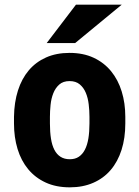

<svg xmlns="http://www.w3.org/2000/svg" viewBox="-20 -781 588 811"><path d="M39.1 -287.6Q40 -349.1 55.9 -398.9Q71.8 -448.7 101.6 -483.9Q131.3 -519 174.6 -538.3Q217.8 -557.6 273.9 -557.6Q331.5 -557.6 375.5 -537.1Q419.4 -516.6 449.2 -480.2Q479 -443.8 494.1 -394.5Q509.3 -345.2 509.3 -287.6V-259.3Q509.3 -197.8 493.4 -147.9Q477.5 -98.1 447.5 -63Q417.5 -27.8 373.8 -8.8Q330.1 10.3 274.9 10.3Q216.8 10.3 172.9 -10Q128.9 -30.3 99.1 -66.2Q69.3 -102.1 54.2 -151.6Q39.1 -201.2 39.1 -259.3ZM190.9 -259.3Q190.9 -223.6 195.3 -195.6Q199.7 -167.5 209.7 -148.2Q219.7 -128.9 235.8 -118.7Q252 -108.4 274.9 -108.4Q297.4 -108.4 313 -118.9Q328.6 -129.4 338.6 -148.7Q348.6 -168 353.3 -196Q357.9 -224.1 357.9 -259.3V-287.6Q357.9 -313.5 354.7 -340.3Q351.6 -367.2 342.5 -388.9Q333.5 -410.6 316.9 -424.6Q300.3 -438.5 273.9 -438.5Q246.6 -438.5 230.2 -423.8Q213.9 -409.2 205.1 -387Q196.3 -364.7 193.6 -338.1Q190.9 -311.5 190.9 -287.6ZM300.8 -761.2H494.1L297.4 -599.1H177.2Z"/></svg>

Font: Ufes Sans ExtraBold
Style: Regular
Weight: 800
Designer: Ricardo Esteves & Filipe Motta
Foundry: ProDesignUfes - Ricardo Esteves, Filipe Motta (This is a derivative work, based on Roboto family, by Christian Robertson
Version: Version 2.0